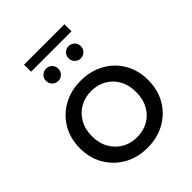

<svg xmlns="http://www.w3.org/2000/svg" viewBox="-230 -959 1095 1095"><g transform="rotate(-45 317.5 -411.0)"><path d="M318 6Q238 6 176 -29Q114 -64 78 -125Q42 -186 42 -265Q42 -344 78 -405Q114 -466 176 -500.5Q238 -535 318 -535Q397 -535 459.5 -500.5Q522 -466 557.5 -405Q593 -344 593 -265Q593 -186 557.5 -125Q522 -64 459.5 -29Q397 6 318 6ZM318 -79Q369 -79 409.5 -102Q450 -125 473 -167Q496 -209 496 -265Q496 -322 473 -363.5Q450 -405 409.5 -428Q369 -451 319 -451Q267 -451 227 -428Q187 -405 163 -363.5Q139 -322 139 -265Q139 -209 163 -167Q187 -125 227 -102Q267 -79 318 -79ZM408 -624Q388 -624 373.5 -638.5Q359 -653 359 -674Q359 -695 373.5 -709Q388 -723 408 -723Q429 -723 443.5 -709Q458 -695 458 -674Q458 -653 443.5 -638.5Q429 -624 408 -624ZM227 -624Q206 -624 191.5 -638.5Q177 -653 177 -674Q177 -695 191.5 -709Q206 -723 227 -723Q248 -723 262 -709Q276 -695 276 -674Q276 -653 262 -638.5Q248 -624 227 -624ZM154 -771V-828H480V-771Z"/></g></svg>

Font: Montserrat Z Med
Style: Regular
Weight: 500
Designer: Julieta Ulanovsky
Foundry: Julieta Ulanovsky
Version: Version 8.000